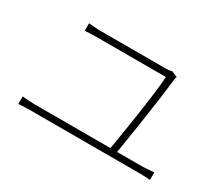

<svg xmlns="http://www.w3.org/2000/svg" viewBox="-105 -892 1210 1056"><g transform="rotate(30 500.0 -363.5)"><path d="M766 -637Q763 -633 762 -627Q761 -621 760 -615Q757 -585 750 -532.5Q743 -480 734 -417.5Q725 -355 715.5 -293Q706 -231 698 -181.5Q690 -132 686 -106H643Q647 -127 653.5 -167Q660 -207 668 -257Q676 -307 684 -360.5Q692 -414 698.5 -463.5Q705 -513 709 -551Q713 -589 714 -608Q685 -608 636 -608Q587 -608 530.5 -608Q474 -608 420.5 -608Q367 -608 329 -608Q291 -608 281 -608Q256 -608 238.5 -607.5Q221 -607 200 -605V-653Q220 -651 238 -649.5Q256 -648 280 -648Q289 -648 317 -648Q345 -648 385 -648Q425 -648 470 -648Q515 -648 558.5 -648Q602 -648 637 -648Q672 -648 692 -648Q699 -648 706.5 -649Q714 -650 719.5 -651Q725 -652 729 -653ZM85 -122Q106 -120 125.5 -118.5Q145 -117 165 -117H846Q866 -117 884 -119Q902 -121 921 -122V-74Q902 -76 880.5 -76.5Q859 -77 846 -77H165Q145 -77 126 -76.5Q107 -76 85 -74Z"/></g></svg>

Font: Noto Sans TC ExtraLight
Style: Regular
Weight: 250
Designer: Ryoko NISHIZUKA  (kana, bopomofo & ideographs); Paul D. Hunt (Latin, Greek & Cyrillic); Sandoll Communications , Soo-you
Foundry: Adobe
Version: Version 2.004-H2;hotconv 1.0.118;makeotfexe 2.5.65603